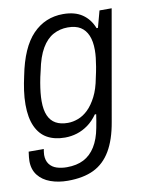

<svg xmlns="http://www.w3.org/2000/svg" viewBox="-82 -597 642 839"><g transform="rotate(-10 239.0 -177.5)"><path d="M151 183Q109 183 74.5 170.5Q40 158 20 132.5Q0 107 0 69Q0 62 1 52Q2 42 4 28H71Q70 36 69 42Q68 48 68 54Q68 79 80 95Q92 111 112.5 117.5Q133 124 157 124Q201 124 232 108Q263 92 283.5 59Q304 26 313 -23Q316 -38 318.5 -53Q321 -68 323 -82H317Q298 -55 274.5 -38Q251 -21 225 -13Q199 -5 172 -5Q126 -5 93.5 -23Q61 -41 43.5 -79.5Q26 -118 26 -176Q26 -207 30.5 -238.5Q35 -270 42 -301Q66 -424 121 -481Q176 -538 256 -538Q308 -538 341 -515.5Q374 -493 390 -452H396L416 -526H470L384 -37Q371 40 342 89Q313 138 266.5 160.5Q220 183 151 183ZM195 -66Q218 -66 241.5 -75Q265 -84 285.5 -104Q306 -124 323 -157Q340 -190 349 -239Q355 -265 358.5 -286Q362 -307 364 -325Q366 -343 366 -359Q366 -398 355 -424Q344 -450 322.5 -463.5Q301 -477 266 -477Q231 -477 201.5 -461Q172 -445 150.5 -408.5Q129 -372 117 -311Q110 -283 106 -259.5Q102 -236 100 -216.5Q98 -197 98 -179Q98 -140 109 -115Q120 -90 141.5 -78Q163 -66 195 -66Z"/></g></svg>

Font: Archivo SemiCondensed Light
Style: Italic
Weight: 300
Width: 4
Italic angle: -10°
Designer: Hector Gatti
Foundry: Omnibus-Type
Version: Version 2.001